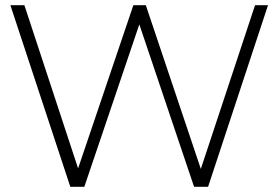

<svg xmlns="http://www.w3.org/2000/svg" viewBox="-20 -720 1073 740"><path d="M251 0H305L517 -626L728 0H782L1013 -700H963L754 -69L542 -700H494L281 -71L74 -700H20Z"/></svg>

Font: Chess Sans Light
Style: Regular
Weight: 300
Designer: Wolf Bōese
Foundry: Wolf Bōese
Version: Version 7.223;Glyphs 3.3 (3306)